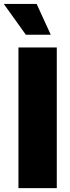

<svg xmlns="http://www.w3.org/2000/svg" viewBox="-50 -973 360 993"><path d="M243.7 -727.5V0H45.4V-727.5ZM83.5 -793.5 -30.3 -952.6H139.6L212.4 -793.5Z"/></svg>

Font: Inter 17pt Black
Style: Regular
Weight: 900
Version: Version 4.001;git-66647c0bb